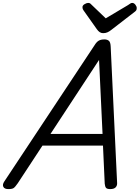

<svg xmlns="http://www.w3.org/2000/svg" viewBox="-72 -1286 960 1320"><path d="M-15 14Q-41 14 -49 -1.5Q-57 -17 -42 -39L578 -975Q592 -998 607 -1006.5Q622 -1015 646 -1015Q665 -1015 676.5 -1005.5Q688 -996 689 -964L733 -31Q735 -11 723.5 1.5Q712 14 686 14Q664 14 657 5.5Q650 -3 648 -23L636 -285H220L50 -26Q32 0 21.5 7Q11 14 -15 14ZM275 -365H633L609 -874ZM837 -1266Q849 -1266 858.5 -1254Q868 -1242 868 -1231Q868 -1221 865 -1216Q862 -1211 857 -1207L694 -1081Q679 -1069 666 -1063.5Q653 -1058 637 -1058Q624 -1058 613.5 -1065Q603 -1072 594 -1085L502 -1215Q497 -1223 496 -1228Q495 -1233 495 -1237Q495 -1249 509.5 -1257.5Q524 -1266 534 -1266Q544 -1266 549 -1261.5Q554 -1257 561 -1250L655 -1160L808 -1251Q815 -1255 822 -1260.5Q829 -1266 837 -1266Z"/></svg>

Font: Playwrite AU TAS
Style: Regular
Weight: 400
Designer: Veronika Burian, José Scaglione
Foundry: TypeTogether
Version: Version 1.002